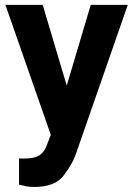

<svg xmlns="http://www.w3.org/2000/svg" viewBox="-20 -548 542 782"><path d="M210.4 -60.1 349.6 -528.3H500.5L289.1 79.1Q275.4 119.1 239.7 166.3Q204.1 213.4 120.1 213.4Q100.6 213.4 87.4 210.9Q74.2 208.5 57.6 204.1V97.2Q62.5 97.7 68.4 97.7Q74.2 97.7 79.6 97.7Q121.1 97.7 141.1 84.2Q161.1 70.8 171.4 41.5ZM153.8 -528.3 266.6 -149.9 287.1 4.9 191.4 14.2 2 -528.3Z"/></svg>

Font: RobotoDEMO
Style: Regular
Weight: 400
Designer: Christian Robertson
Foundry: Google
Version: Version 2.136